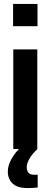

<svg xmlns="http://www.w3.org/2000/svg" viewBox="-20 -763 259 983"><path d="M47 -629V-743H172V-629ZM48 0V-510H171V0ZM122 200Q83 200 61 188Q39 176 29.5 157Q20 138 20 116Q20 84 39 50.5Q58 17 87 -10L172 0Q161 9 148 24.5Q135 40 126 58.5Q117 77 117 94Q117 109 125 120.5Q133 132 158 132Q160 132 164.5 132Q169 132 173 131V197Q159 198 148.5 199Q138 200 122 200Z"/></svg>

Font: Saira Condensed
Style: Bold
Weight: 700
Width: 3
Designer: Hector Gatti with collaboration of the Omnibus-Type team
Foundry: Omnibus-Type
Version: Version 1.101